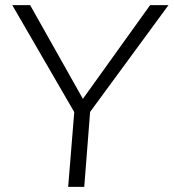

<svg xmlns="http://www.w3.org/2000/svg" viewBox="-20 -732 680 752"><path d="M247 0 273 -320 283 -272 28 -712H98L313 -330H294L568 -712H640L317 -272L335 -320L310 0Z"/></svg>

Font: Muli Light
Style: Italic
Weight: 300
Italic angle: -4.541°
Designer: Vernon Adams
Foundry: Vernon Adams
Version: Version 2.100; ttfautohint (v1.8.1.43-b0c9)